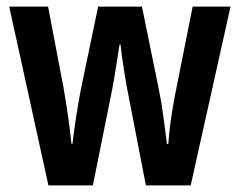

<svg xmlns="http://www.w3.org/2000/svg" viewBox="-20 -563 728 583"><path d="M423 0 366 -294Q360 -327 354.5 -363Q349 -399 346 -428H343Q338 -397 332.5 -361Q327 -325 321 -293L262 0H127L8 -543H126L173 -296Q180 -256 186.5 -211Q193 -166 197 -126H200Q204 -160 210.5 -203.5Q217 -247 225 -289L278 -543H411L463 -288Q470 -254 476 -210Q482 -166 487 -126H491Q493 -155 498 -193Q503 -231 511 -272L565 -543H680L559 0Z"/></svg>

Font: Avrile Sans Condensed SemiBold
Style: Regular
Weight: 600
Width: 3
Designer: Monotype Design Team
Foundry: Monotype Imaging Inc.
Version: Version 2.001;September 10, 2019;FontCreator 11.5.0.2425 64-